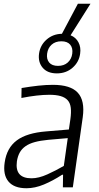

<svg xmlns="http://www.w3.org/2000/svg" viewBox="-20 -998 530 1023"><path d="M121 5Q55 5 25 -31Q-5 -67 5 -133Q16 -210 69.5 -250Q123 -290 227 -298L347 -308L355 -363Q360 -399 357 -424Q354 -449 340.5 -464Q327 -479 303 -486Q279 -493 243 -493Q181 -493 94 -476L95 -529Q143 -537 184 -541.5Q225 -546 262 -546Q356 -546 394.5 -504Q433 -462 421 -374L368 0H315L316 -67H311Q262 -35 214 -15Q166 5 121 5ZM283 -607Q233 -607 207.5 -637Q182 -667 188 -712Q194 -757 228 -787Q262 -817 310 -818L395 -978H462L356 -810Q384 -799 398 -772.5Q412 -746 407 -712Q401 -667 366.5 -637Q332 -607 283 -607ZM148 -48Q186 -48 232.5 -69Q279 -90 320 -114L341 -262L237 -253Q195 -249 165.5 -241Q136 -233 116 -219Q96 -205 85 -185Q74 -165 70 -138Q58 -48 148 -48ZM289 -647Q321 -647 341 -665Q361 -683 365 -712Q369 -742 354 -760Q339 -778 307 -778Q275 -778 255 -760Q235 -742 231 -712Q227 -683 242 -665Q257 -647 289 -647Z"/></svg>

Font: Plata Sans Light
Style: Italic
Weight: 300
Italic angle: -8°
Designer: Pablo Impallari, Andres Torresi, & Cristiano Sobral
Foundry: Pablo Impallari, Andres Torresi, & Cristiano Sobral
Version: Version 1.00;December 28, 2019;FontCreator 12.0.0.2547 64-bi